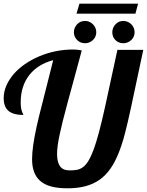

<svg xmlns="http://www.w3.org/2000/svg" viewBox="-25 -1020 801 1047"><path d="M408.2 -1000H728L713.4 -945.3H392.1ZM395.5 -801.8Q377.9 -819.3 377.9 -844.7Q377.9 -856.4 382.6 -867.7Q387.2 -878.9 395.5 -887.7Q412.6 -905.8 439 -905.8Q462.9 -905.8 481.9 -887.7Q490.2 -879.4 495.1 -868.2Q500 -856.9 500 -844.7Q500 -818.8 481.9 -801.8Q462.9 -784.2 439 -784.2Q413.1 -784.2 395.5 -801.8ZM587.4 -844.7Q587.4 -856.4 592 -867.7Q596.7 -878.9 605 -887.7Q622.1 -905.8 647.9 -905.8Q660.2 -905.8 671.4 -900.9Q682.6 -896 690.9 -887.7Q699.2 -879.4 704.1 -868.2Q709 -856.9 709 -844.7Q709 -818.8 690.9 -801.8Q682.1 -793.5 670.9 -788.8Q659.7 -784.2 647.9 -784.2Q621.6 -784.2 604.5 -801.3Q587.4 -818.4 587.4 -844.7ZM192.9 -34.7Q149.9 -72.8 149.9 -151.9Q149.9 -217.3 174.8 -329.6Q186.5 -382.8 201.2 -438.5L231.9 -560.1L265.1 -691.9Q182.6 -670.4 135.7 -611.8Q87.9 -551.3 87.9 -461.9Q87.9 -428.7 95.2 -411.1Q96.7 -405.8 100.1 -400.4Q102.1 -397 102.1 -393.1Q49.8 -393.1 23.4 -413.6Q-4.9 -435.5 -4.9 -484.9Q-4.9 -519 9.5 -552.7Q23.9 -586.4 50.3 -616.7Q75.7 -646 111.1 -670.4Q146.5 -694.8 189 -712.9Q277.8 -750 373 -750Q385.7 -750 395.5 -749Q405.3 -748 420.9 -745.1Q391.1 -635.7 378.9 -589.8L344.7 -464.4Q312 -343.3 300.8 -288.6Q286.1 -220.7 286.1 -181.2Q286.1 -136.2 302.2 -113.5Q318.4 -90.8 355 -90.8Q379.4 -90.8 396 -94.2Q412.6 -97.7 427.2 -108.4Q442.9 -119.6 456.8 -142.3Q470.7 -165 485.4 -203.6Q513.7 -280.8 548.3 -439L615.2 -748H756.3L689.9 -436Q671.9 -351.6 656.2 -291.7Q640.6 -231.9 622.1 -186Q602.1 -135.7 576.9 -99.9Q551.8 -64 519 -40.5Q485.4 -16.6 442.1 -4.9Q398.9 6.8 343.3 6.8Q289.6 6.8 252.7 -3.4Q215.8 -13.7 192.9 -34.7Z"/></svg>

Font: Pattaya
Style: Regular
Weight: 400
Designer: Pablo Impallari / Thai characters Designed by Thanarat Vachiruckul and Suppakit Chalermlarp
Foundry: Pablo Impallari
Version: Version 2.000